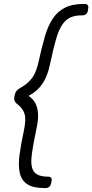

<svg xmlns="http://www.w3.org/2000/svg" viewBox="-20 -796 469 975"><path d="M207 159Q148 159 118.5 139.5Q89 120 80.5 82.5Q72 45 79 -8.5Q86 -62 101 -131Q113 -188 105 -216Q97 -244 73 -263L69 -266Q48 -282 53 -303L55 -315Q58 -327 64.5 -335Q71 -343 87 -352L94 -356Q126 -376 145.5 -403.5Q165 -431 177 -487Q192 -556 207.5 -609.5Q223 -663 247 -700Q271 -737 309 -756.5Q347 -776 406 -776H411Q421 -776 425.5 -770Q430 -764 428 -754L426 -740Q424 -730 416.5 -724Q409 -718 399 -718H394Q343 -718 314.5 -692Q286 -666 269 -611Q252 -556 233 -466Q221 -408 195 -370Q169 -332 125 -309Q148 -294 159.5 -272Q171 -250 173 -220.5Q175 -191 167 -152Q148 -63 141 -7Q134 49 151.5 74.5Q169 100 220 101H225Q235 101 239.5 107Q244 113 242 123L239 137Q237 147 229.5 153Q222 159 212 159Z"/></svg>

Font: Rubik Light Light
Style: Italic
Weight: 300
Italic angle: -12°
Version: Version 2.104